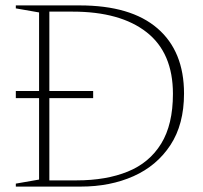

<svg xmlns="http://www.w3.org/2000/svg" viewBox="-20 -690 752 710"><path d="M38.5 0V-11L124.5 -26V-327H38.5V-353.5H124.5V-644L38.5 -659V-670H274.5Q464 -670 562.2 -585.2Q660.5 -500.5 660.5 -344Q660.5 -230 610.2 -153.5Q560 -77 473.8 -38.5Q387.5 0 278.5 0ZM619.5 -343Q619.5 -494.5 522.2 -570.8Q425 -647 248.5 -647H162.5V-353.5H324.5V-327H162.5V-23H263.5Q372.5 -23 452.5 -55.5Q532.5 -88 576 -158.8Q619.5 -229.5 619.5 -343Z"/></svg>

Font: Newsreader 16pt ExtraLight
Style: Regular
Weight: 275
Designer: Hugues Gentile
Foundry: Production Type
Version: Version 1.003; ttfautohint (v1.8.3)